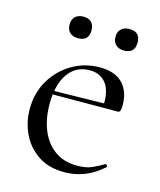

<svg xmlns="http://www.w3.org/2000/svg" viewBox="-92 -628 591 707"><g transform="rotate(15 204.0 -274.0)"><path d="M219 12Q158.8 12 118.1 -15.4Q77.4 -42.8 56.7 -86.9Q36 -131 36 -180.4Q36 -241 64.2 -289.4Q92.4 -337.8 140.6 -366.4Q188.8 -395 246.8 -395Q304.2 -395 333.7 -364.8Q363.2 -334.6 363.2 -280.8Q363.2 -267.8 360.8 -261.2Q358.4 -254.6 351.4 -254.6H294.6Q299 -315.6 276.8 -345.3Q254.6 -375 213.6 -375Q160.8 -375 131.3 -332.8Q101.8 -290.6 101.8 -217.8Q101.8 -161.4 119.8 -117.4Q137.8 -73.4 172.8 -48.4Q207.8 -23.4 258 -23.4Q292 -23.4 314.1 -33.3Q336.2 -43.2 358 -56.2Q360 -58.2 363.5 -53.8Q367 -49.4 365 -46.4Q329.6 -15 293.5 -1.5Q257.4 12 219 12ZM84.4 -253.6 83.4 -267 309.6 -271V-254.6ZM140.2 -477.6Q120 -477.6 108.6 -488.5Q97.2 -499.4 97.2 -519Q97.2 -538.2 108.6 -549Q120 -559.8 140.2 -559.8Q159.6 -559.8 170.3 -549Q181 -538.2 181 -519Q181 -477.6 140.2 -477.6ZM315 -477.6Q295.6 -477.6 283.9 -488.5Q272.2 -499.4 272.2 -519Q272.2 -538.2 283.9 -548.9Q295.6 -559.6 315 -559.6Q356.6 -559.6 356.6 -519Q356.6 -477.6 315 -477.6Z"/></g></svg>

Font: Cormorant Infant Light
Style: Regular
Weight: 300
Designer: Christian Thalmann (Catharsis Fonts)
Foundry: Catharsis Fonts
Version: Version 4.001